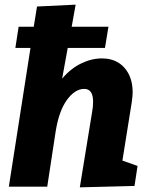

<svg xmlns="http://www.w3.org/2000/svg" viewBox="-20 -802 644 825"><path d="M506 -112 571 -89 558 -3 323 3 376 -322Q380 -343 380 -365Q380 -420 342 -420Q302 -420 267.5 -372.5Q233 -325 219 -236L183 0H18L111 -596H46L60 -687H125L139 -774L305 -782L288 -687H446L431 -596H271L247 -464Q283 -507 328 -529Q373 -551 418 -551Q479 -551 514.5 -511Q550 -471 550 -405Q550 -392 546 -362Z"/></svg>

Font: Bitter Pro ExtraBold
Style: Italic
Weight: 800
Italic angle: -9°
Designer: Sol Matas, and Bitter project Authors
Foundry: Sol Matas
Version: Version 1.010